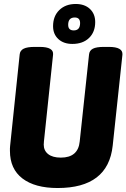

<svg xmlns="http://www.w3.org/2000/svg" viewBox="-20 -938 636 966"><path d="M270 8Q156 8 93 -40Q30 -88 30 -179Q30 -185 30 -191.5Q30 -198 31 -205L79 -664Q81 -684 99 -693Q117 -702 154 -702H180Q251 -702 247 -663L201 -226Q201 -220 200.5 -216.5Q200 -213 200 -211Q200 -180 222.5 -162.5Q245 -145 286 -145Q373 -145 381 -226L428 -664Q430 -684 447.5 -693Q465 -702 502 -702H528Q599 -702 596 -663L547 -205Q524 8 270 8ZM344 -717Q300 -717 273.5 -741.5Q247 -766 247 -806Q247 -857 278.5 -887.5Q310 -918 361 -918Q406 -918 432.5 -893Q459 -868 459 -827Q459 -777 428 -747Q397 -717 344 -717ZM351 -785Q383 -785 383 -822Q383 -850 356 -850Q323 -850 323 -813Q323 -785 351 -785Z"/></svg>

Font: Asap Condensed Condensed ExtraBold
Style: Italic
Weight: 800
Width: 3
Italic angle: -6°
Designer: Pablo Cosgaya
Foundry: Omnibus-Type
Version: Version 3.001; ttfautohint (v1.8.4.7-5d5b)